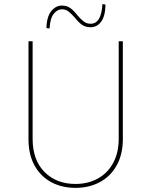

<svg xmlns="http://www.w3.org/2000/svg" viewBox="-20 -902 733 930"><path d="M346 -11Q406 -11 453.5 -37Q501 -63 528 -112.5Q555 -162 555 -230V-702H575V-228Q575 -154 545 -100.5Q515 -47 463 -19.5Q411 8 346 8Q280 8 228.5 -19.5Q177 -47 147.5 -100Q118 -153 118 -228V-702H138V-230Q138 -127 195.5 -69Q253 -11 346 -11ZM343 -816Q324 -837 311 -847Q298 -857 280 -857Q258 -857 240.5 -835.5Q223 -814 220 -764L205 -766Q206 -820 228 -847.5Q250 -875 279 -875Q304 -875 320.5 -863Q337 -851 355 -828Q372 -808 386 -797.5Q400 -787 419 -787Q471 -787 476 -882L491 -880Q490 -824 470 -797Q450 -770 419 -770Q394 -770 377 -782Q360 -794 343 -816Z"/></svg>

Font: Josefin Sans Thin
Style: Regular
Weight: 250
Designer: Santiago Orozco
Foundry: Typemade
Version: Version 2.000